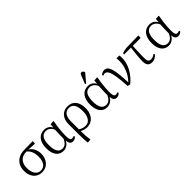

<svg xmlns="http://www.w3.org/2000/svg" viewBox="194 -2064 3564 3564"><g transform="rotate(-45 1976.0 -282.0)"><path d="M271 14Q204 14 153.5 -18Q103 -50 75 -107.5Q47 -165 47 -241Q47 -326 81 -387Q115 -448 178 -482Q241 -516 329 -517L552 -521V-464L542 -458L387 -466V-464Q438 -439 469.5 -378.5Q501 -318 501 -245Q501 -169 471.5 -110.5Q442 -52 390 -19Q338 14 271 14ZM273 -26Q347 -26 387 -81.5Q427 -137 427 -240Q427 -395 334 -466L320 -465Q224 -462 173 -404.5Q122 -347 122 -243Q122 -144 163 -85Q204 -26 273 -26Z M831 14Q739 14 687.5 -55Q636 -124 636 -248Q636 -375 692.5 -448Q749 -521 848 -521Q899 -521 938.5 -497.5Q978 -474 1001 -430H1003L1009 -507L1082 -513L1091 -507Q1080 -454 1072 -392.5Q1064 -331 1059 -273Q1054 -215 1054 -172Q1054 -118 1059 -89.5Q1064 -61 1076 -49.5Q1088 -38 1111 -38Q1130 -38 1159 -50L1167 -27Q1132 14 1079 14Q1004 14 994 -89H992Q968 -41 925 -13.5Q882 14 831 14ZM849 -30Q937 -30 989 -145Q989 -194 991 -256Q993 -318 996 -376Q975 -426 938.5 -454Q902 -482 855 -482Q712 -482 712 -254Q712 -30 849 -30Z M1267 222 1256 216Q1253 185 1250.5 143Q1248 101 1247 56Q1246 11 1246 -29V-271Q1246 -347 1273 -403Q1300 -459 1349 -490Q1398 -521 1463 -521Q1567 -521 1624 -452.5Q1681 -384 1681 -259Q1681 -177 1652.5 -115.5Q1624 -54 1572.5 -20Q1521 14 1453 14Q1418 14 1378.5 3.5Q1339 -7 1316 -22H1314Q1314 38 1319 103.5Q1324 169 1332 216ZM1452 -26Q1523 -26 1564.5 -87.5Q1606 -149 1606 -255Q1606 -482 1461 -482Q1390 -482 1352 -429.5Q1314 -377 1314 -277V-70Q1338 -51 1376 -38.5Q1414 -26 1452 -26Z M1979 14Q1887 14 1835.5 -55Q1784 -124 1784 -248Q1784 -375 1840.5 -448Q1897 -521 1996 -521Q2047 -521 2086.5 -497.5Q2126 -474 2149 -430H2151L2157 -507L2230 -513L2239 -507Q2228 -454 2220 -392.5Q2212 -331 2207 -273Q2202 -215 2202 -172Q2202 -118 2207 -89.5Q2212 -61 2224 -49.5Q2236 -38 2259 -38Q2278 -38 2307 -50L2315 -27Q2280 14 2227 14Q2152 14 2142 -89H2140Q2116 -41 2073 -13.5Q2030 14 1979 14ZM1997 -30Q2085 -30 2137 -145Q2137 -194 2139 -256Q2141 -318 2144 -376Q2123 -426 2086.5 -454Q2050 -482 2003 -482Q1860 -482 1860 -254Q1860 -30 1997 -30ZM2008 -573 1988 -584 2051 -744Q2060 -766 2068.5 -776Q2077 -786 2094 -786Q2109 -786 2121 -776.5Q2133 -767 2145 -746V-735Z M2578 15 2523 2Q2514 -169 2497 -271.5Q2480 -374 2453 -419.5Q2426 -465 2385 -465Q2363 -465 2339 -453L2330 -476Q2347 -495 2372 -505.5Q2397 -516 2422 -516Q2461 -516 2488.5 -492Q2516 -468 2534 -413.5Q2552 -359 2562.5 -267.5Q2573 -176 2579 -40H2582Q2631 -89 2667.5 -153Q2704 -217 2724 -288.5Q2744 -360 2744 -433Q2744 -481 2738 -508H2805L2816 -503Q2820 -485 2820 -444Q2820 -320 2757 -201Q2694 -82 2578 15Z M3160 14Q3098 14 3069 -20.5Q3040 -55 3040 -129Q3040 -152 3043.5 -202.5Q3047 -253 3054 -320Q3061 -387 3069 -458H2889L2894 -489Q2918 -499 2954.5 -506.5Q2991 -514 3015 -515L3326 -521V-464L3316 -458H3117Q3115 -432 3113.5 -391Q3112 -350 3110 -303.5Q3108 -257 3107.5 -213.5Q3107 -170 3107 -139Q3107 -88 3124.5 -64Q3142 -40 3182 -40Q3212 -40 3235.5 -51Q3259 -62 3281 -80L3298 -57Q3237 14 3160 14Z M3595 14Q3503 14 3451.5 -55Q3400 -124 3400 -248Q3400 -375 3456.5 -448Q3513 -521 3612 -521Q3663 -521 3702.5 -497.5Q3742 -474 3765 -430H3767L3773 -507L3846 -513L3855 -507Q3844 -454 3836 -392.5Q3828 -331 3823 -273Q3818 -215 3818 -172Q3818 -118 3823 -89.5Q3828 -61 3840 -49.5Q3852 -38 3875 -38Q3894 -38 3923 -50L3931 -27Q3896 14 3843 14Q3768 14 3758 -89H3756Q3732 -41 3689 -13.5Q3646 14 3595 14ZM3613 -30Q3701 -30 3753 -145Q3753 -194 3755 -256Q3757 -318 3760 -376Q3739 -426 3702.5 -454Q3666 -482 3619 -482Q3476 -482 3476 -254Q3476 -30 3613 -30Z"/></g></svg>

Font: Literata 36pt Light
Style: Regular
Weight: 300
Designer: Latin by Veronika Burian and Jose Scaglione. Greek by Irene Vlachou. Cyrillic by Vera Evstafieva.
Foundry: TypeTogether
Version: Version 3.002